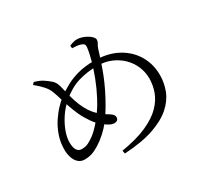

<svg xmlns="http://www.w3.org/2000/svg" viewBox="-160 -992 1320 1246"><g transform="rotate(-30 500.0 -369.0)"><path d="M149.8 -653.8 163.4 -668.1Q181.4 -663.5 199.2 -656Q217.1 -648.6 230 -639.1Q247.3 -627.8 269 -609.3Q290.7 -590.8 299.3 -558.1Q305.3 -535.4 313.3 -501.6Q321.2 -467.8 333 -431.2Q344.9 -394.5 362.8 -361.4Q386.5 -318 417.8 -289.3Q449.1 -260.7 478.9 -244.1Q493.1 -236.1 503.9 -225.8Q514.7 -215.5 514.7 -200.8Q514.7 -188.3 506.2 -181.5Q497.7 -174.7 484.3 -174.7Q466.9 -174.7 447.3 -185.7Q427.6 -196.7 415.2 -206.7Q380.6 -233 354 -271.4Q327.4 -309.8 310.4 -346.8Q294.6 -382.3 282.1 -418.3Q269.6 -454.2 259.9 -487.2Q250.2 -520.2 240.8 -545.3Q230.9 -573.4 208.3 -598.9Q185.7 -624.4 149.8 -653.8ZM488.4 -733.4 486.4 -753.5Q498.1 -759.1 513.8 -763.6Q529.5 -768.2 543.6 -768.2Q561.3 -768.2 580.8 -762Q600.2 -755.8 617.4 -745.6Q634.6 -735.5 645 -724Q655.5 -712.4 655.5 -702.5Q655.5 -687.9 647.1 -675.2Q638.7 -662.5 632.3 -641.8Q622.8 -611.5 612.4 -579.1Q602 -546.7 589 -510.9Q575.9 -475.2 558 -434.4Q540.1 -393.5 515 -346.3Q485.2 -290.5 458.7 -250.4Q432.2 -210.2 404.4 -180.3Q376.6 -150.4 341.8 -123.7Q312.4 -101.3 277.4 -84Q242.5 -66.7 199.8 -66.7Q171.4 -66.7 152.5 -84.2Q133.6 -101.6 124.8 -129.2Q116 -156.8 116 -186.9Q116 -243 133 -291.8Q150.1 -340.6 176.2 -379.7Q202.3 -418.7 229.3 -446.7Q256.3 -474.7 275.1 -489.4Q312.1 -516.5 354.3 -539.8Q396.4 -563.2 449.5 -577.4Q502.5 -591.5 570.7 -591.5Q672.6 -591.5 745.3 -552Q817.9 -512.5 856.8 -446.1Q895.7 -379.7 895.7 -298.4Q895.7 -239.6 874.4 -184.3Q853.1 -129 801.9 -83.5Q750.6 -38.1 663.3 -8Q576 22 443.9 29.5L439.3 6Q555.5 -13.3 630.6 -46.9Q705.7 -80.5 748.3 -124.2Q790.9 -167.9 807.9 -216.3Q824.9 -264.6 824.9 -312.5Q824.9 -360.6 806.8 -403.8Q788.6 -447 754.8 -480.4Q721 -513.8 674.8 -533.4Q628.7 -552.9 572.5 -552.9Q495.7 -552.9 428.7 -532.6Q361.7 -512.3 298.8 -458.2Q256.6 -422 227.3 -377Q198.1 -332 183.2 -289.3Q168.3 -246.5 168.3 -213.7Q168.3 -172.2 181.4 -153.6Q194.5 -135 215.7 -135Q246.1 -135 267.5 -146Q288.8 -157 314.3 -175.5Q339.1 -194.9 366.7 -225.6Q394.3 -256.3 420.5 -294Q446.6 -331.8 466.9 -371Q496.9 -428.3 519.8 -487.9Q542.6 -547.4 557.2 -600.7Q571.8 -653.9 575.8 -691.8Q577.3 -708.8 570.1 -715.3Q562.8 -721.8 549.4 -725.8Q536 -729.8 521 -731.5Q506 -733.2 488.4 -733.4Z"/></g></svg>

Font: Noto Serif TC
Style: Regular
Weight: 200
Designer: Ryoko NISHIZUKA 西塚涼子 (kana & ideographs); Frank Grießhammer (Latin, Greek & Cyrillic); Wenlong ZHANG 张文龙 (bopomofo); San
Foundry: Adobe
Version: Version 2.001;hotconv 1.1.0;makeotfexe 2.6.0